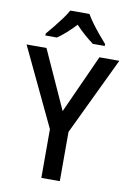

<svg xmlns="http://www.w3.org/2000/svg" viewBox="-101 -1095 724 1064"><g transform="rotate(10 261.0 -563.5)"><path d="M261 -478 410 -807H522L313 -370V-93H209V-367L0 -807H112ZM314 -1034Q326 -1012 346 -985Q366 -958 387.5 -932Q409 -906 428 -885V-874H361Q338 -891 311.5 -914Q285 -937 260 -964Q208 -908 159 -874H94V-885Q112 -906 133.5 -932.5Q155 -959 174.5 -985.5Q194 -1012 206 -1034Z"/></g></svg>

Font: Noto Sans Telugu UI SemiCondensed Medium
Style: Regular
Weight: 500
Width: 4
Designer: Jelle Bosma - Monotype Design Team
Foundry: Monotype Imaging Inc.
Version: Version 2.005; ttfautohint (v1.8.4.7-5d5b)